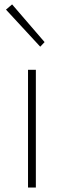

<svg xmlns="http://www.w3.org/2000/svg" viewBox="-20 -840 284 860"><path d="M105.5 0V-527.3H140.6V0ZM160.2 -630.9 6.8 -796.9 34.2 -820.3 179.7 -651.4Z"/></svg>

Font: Gen Shin Gothic ExtraLight
Style: Regular
Weight: 100
Designer: [Source Han Sans]
Ryoko NISHIZUKA  (kana & ideographs); Paul D. Hunt (Latin, Greek & Cyrillic); Wenlong ZHANG  (bopomofo
Version: Version 1.002.20150607